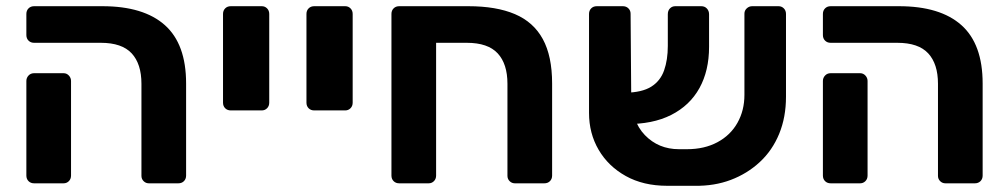

<svg xmlns="http://www.w3.org/2000/svg" viewBox="-20 -591 3247 619"><path d="M460 0Q450 0 443 -7Q436 -14 436 -24V-321Q436 -385 404.5 -419Q373 -453 305 -453H90Q79 -453 72 -460Q65 -467 65 -478V-546Q65 -557 72 -564Q79 -571 90 -571H310Q443 -571 511.5 -510Q580 -449 580 -322V-25Q580 -14 573 -7Q566 0 555 0ZM90 0Q79 0 72 -7Q65 -14 65 -25V-330Q65 -340 72 -347.5Q79 -355 90 -355H185Q195 -355 202 -347.5Q209 -340 209 -330V-25Q209 -14 202 -7Q195 0 185 0Z M724 -235Q713 -235 706 -242Q699 -249 699 -260V-546Q699 -557 706 -564Q713 -571 724 -571H824Q834 -571 841 -564Q848 -557 848 -546V-260Q848 -249 841 -242Q834 -235 824 -235Z M993 -235Q982 -235 975 -242Q968 -249 968 -260V-546Q968 -557 975 -564Q982 -571 993 -571H1093Q1103 -571 1110 -564Q1117 -557 1117 -546V-260Q1117 -249 1110 -242Q1103 -235 1093 -235Z M1267 0Q1256 0 1249 -7Q1242 -14 1242 -25V-546Q1242 -557 1249 -564Q1256 -571 1267 -571H1490Q1580 -571 1640 -545.5Q1700 -520 1730 -465Q1760 -410 1760 -322V-25Q1760 -14 1753 -7Q1746 0 1735 0H1640Q1630 0 1623 -7Q1616 -14 1616 -24V-321Q1616 -385 1584.5 -419Q1553 -453 1485 -453H1386V-25Q1386 -14 1379 -7Q1372 0 1362 0Z M2195 -110Q2251 -110 2293 -132.5Q2335 -155 2357.5 -195Q2380 -235 2380 -285V-547Q2380 -557 2387.5 -564Q2395 -571 2405 -571H2490Q2500 -571 2507 -564Q2514 -557 2514 -546V-279Q2514 -213 2492 -159.5Q2470 -106 2429.5 -68.5Q2389 -31 2336 -11Q2283 9 2220 8H2131Q2054 8 1997.5 -23.5Q1941 -55 1910 -108Q1879 -161 1879 -227V-546Q1879 -557 1886 -564Q1893 -571 1904 -571H1988Q1999 -571 2006 -564Q2013 -557 2013 -547L2015 -286Q2015 -201 2059 -155.5Q2103 -110 2169 -110ZM1997 -191 1996 -292Q2050 -293 2079.5 -311.5Q2109 -330 2121 -364Q2133 -398 2133 -443V-545Q2133 -557 2140 -564Q2147 -571 2157 -571H2241Q2252 -571 2259 -563.5Q2266 -556 2266 -545V-440Q2266 -363 2235 -307Q2204 -251 2144 -220.5Q2084 -190 1997 -191Z M3028 0Q3018 0 3011 -7Q3004 -14 3004 -24V-321Q3004 -385 2972.5 -419Q2941 -453 2873 -453H2658Q2647 -453 2640 -460Q2633 -467 2633 -478V-546Q2633 -557 2640 -564Q2647 -571 2658 -571H2878Q3011 -571 3079.5 -510Q3148 -449 3148 -322V-25Q3148 -14 3141 -7Q3134 0 3123 0ZM2658 0Q2647 0 2640 -7Q2633 -14 2633 -25V-330Q2633 -340 2640 -347.5Q2647 -355 2658 -355H2753Q2763 -355 2770 -347.5Q2777 -340 2777 -330V-25Q2777 -14 2770 -7Q2763 0 2753 0Z"/></svg>

Font: Rubik SemiBold
Style: Regular
Weight: 600
Designer: Hubert and Fischer
Foundry: Hubert and Fischer
Version: Version 2.300;gftools[0.9.30]